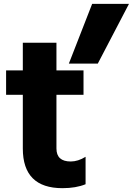

<svg xmlns="http://www.w3.org/2000/svg" viewBox="-20 -939 690 998"><path d="M11.7 -446.3V-573.2H98.6V-716.8H273.4V-573.2H414.1V-446.3H273.4V-167Q273.4 -99.6 347.7 -99.6Q385.7 -99.6 424.8 -124V18.6Q375 39.1 304.7 39.1Q98.6 39.1 98.6 -167V-446.3ZM337.9 -608.4 459 -918.9H650.4L488.3 -608.4Z"/></svg>

Font: GenEi M Gothic v2 Heavy
Style: Regular
Weight: 800
Version: Version 2.0